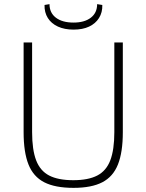

<svg xmlns="http://www.w3.org/2000/svg" viewBox="-20 -895 707 927"><path d="M573 -690V-257Q573 -160 549.5 -101Q526 -42 474 -15Q422 12 335 12Q246 12 193.5 -15Q141 -42 117.5 -101Q94 -160 94 -257V-690H135V-257Q135 -172 154.5 -121Q174 -70 217.5 -47.5Q261 -25 334 -25Q406 -25 449.5 -47.5Q493 -70 512.5 -121Q532 -172 532 -257V-690ZM449 -875 474 -871Q475 -835 458 -808Q441 -781 410 -766.5Q379 -752 335 -752Q292 -752 260 -766.5Q228 -781 211 -808Q194 -835 195 -871L219 -875Q219 -833 250 -809.5Q281 -786 335 -786Q388 -786 418.5 -809.5Q449 -833 449 -875Z"/></svg>

Font: Exo 2 ExtraLight
Style: Regular
Weight: 250
Designer: Natanael Gama
Foundry: Natanael Gama
Version: Version 2.010